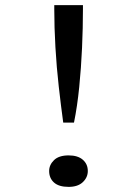

<svg xmlns="http://www.w3.org/2000/svg" viewBox="-20 -720 532 750"><path d="M227 -241Q218 -307 209.5 -382Q201 -457 196.5 -535Q192 -613 192 -684V-700H304V-684Q304 -612 300.5 -533.5Q297 -455 289.5 -380Q282 -305 269 -241ZM248 10Q210 10 191 -7Q172 -24 172 -52Q172 -76 191 -94.5Q210 -113 248 -113Q284 -113 303.5 -96Q323 -79 323 -52Q323 -27 303.5 -8.5Q284 10 248 10Z"/></svg>

Font: Lexend Tera Light
Style: Regular
Weight: 300
Designer: Bonnie Shaver-Troup, Thomas Jockin
Foundry: Lexend
Version: Version 1.007